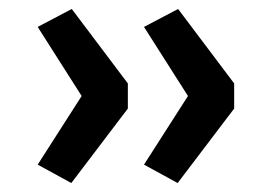

<svg xmlns="http://www.w3.org/2000/svg" viewBox="-20 -482 604 428"><path d="M139 -74 64 -115 162 -268 64 -422 140 -462 265 -296V-240ZM376 -74 301 -115 399 -268 301 -422 377 -462 502 -296V-240Z"/></svg>

Font: Nunito Sans 10pt Expanded SemiBold
Style: Regular
Weight: 600
Width: 7
Designer: Vernon Adams
Foundry: Vernon Adams
Version: Version 3.101;gftools[0.9.27]